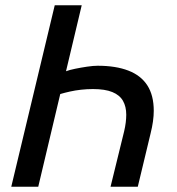

<svg xmlns="http://www.w3.org/2000/svg" viewBox="-20 -713 674 733"><path d="M23 0 189 -693H292L232 -441Q245 -446 267 -450.5Q289 -455 312.5 -458.5Q336 -462 353 -462Q422 -462 470 -443.5Q518 -425 542.5 -387Q567 -349 567 -290Q567 -271 564 -249.5Q561 -228 555 -204L506 0H402L454 -212Q458 -229 460 -245Q462 -261 462 -275Q462 -306 449.5 -328Q437 -350 409 -361.5Q381 -373 335 -373Q312 -373 289.5 -370.5Q267 -368 247 -363.5Q227 -359 210 -354L126 0Z"/></svg>

Font: Ubuntu Sans Medium
Style: Italic
Weight: 500
Italic angle: -13.5°
Designer: Dalton Maag Ltd
Foundry: Dalton Maag Ltd
Version: Version 1.006